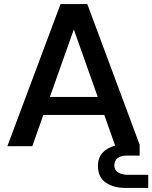

<svg xmlns="http://www.w3.org/2000/svg" viewBox="-20 -715 745 939"><path d="M705 204H590Q537 204 498 178.5Q459 153 459 96Q459 21 543 -3L490 -153H192L138 0H16L276 -695H407L663 -7V46H601Q542 46 539 93Q539 136 601 140H705ZM458 -241 341 -571 224 -241Z"/></svg>

Font: Ulagadi Sans Medium
Style: Regular
Weight: 500
Designer: Ninad Kale (Devanagari), Jonny Pinhorn (Latin)
Foundry: Indian Type Foundry
Version: Version 3.01;March 29, 2020;FontCreator 12.0.0.2522 64-bit; 